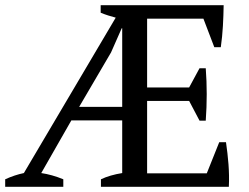

<svg xmlns="http://www.w3.org/2000/svg" viewBox="-20 -720 961 740"><path d="M368 -700V-671C387 -663 407 -657 426 -652L72 -53C48 -48 24 -40 0 -29V0H224V-29C195 -41 166 -49 139 -53L255 -256H451V-53C420 -48 392 -40 369 -29V0H862C865 -59 859 -116 851 -172H825L777 -52H547V-331H709L749 -255H773C778 -324 778 -391 773 -457H749L709 -383H547V-648H764L806 -538H831C839 -593 841 -647 842 -700ZM408 -518 449 -611H451V-308H285Z"/></svg>

Font: PT Serif
Style: Regular
Weight: 400
Designer: A.Korolkova, O.Umpeleva, V.Yefimov
Foundry: ParaType Ltd
Version: Version 1.000;PS 001.000;hotconv 1.0.88;makeotf.lib2.5.64775